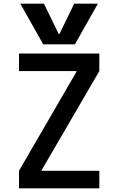

<svg xmlns="http://www.w3.org/2000/svg" viewBox="-20 -1020 640 1040"><path d="M83 0V-95L394 -631V-635H83V-730H518V-635L206 -99V-95H518V0ZM90 -1000 214 -780H386L510 -1000H382L302 -836H298L218 -1000Z"/></svg>

Font: M PLUS Code Latin 60 Medium
Style: Regular
Weight: 500
Width: 7
Monospace: yes
Designer: Coji Morishita
Foundry: UNDERFOREST DESIGN
Version: Version 1.005; ttfautohint (v1.8.3)